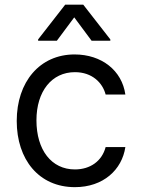

<svg xmlns="http://www.w3.org/2000/svg" viewBox="-20 -784 598 816"><path d="M298.3 11.4C419 11.4 498.6 -62.5 512.8 -159.1H429C413.4 -99.4 363.6 -63.9 298.3 -63.9C198.9 -63.9 134.9 -146.3 134.9 -272.7C134.9 -396.3 200.3 -477.3 298.3 -477.3C372.2 -477.3 416.2 -431.8 429 -382.1H512.8C498.6 -484.4 411.9 -552.6 296.9 -552.6C149.1 -552.6 51.1 -436.1 51.1 -269.9C51.1 -106.5 144.9 11.4 298.3 11.4ZM221.6 -610.8 295.5 -710.2 369.3 -610.8H448.9V-616.5L333.8 -764.2H257.1L142 -616.5V-610.8Z"/></svg>

Font: Karasuma Gothic
Style: Regular
Weight: 400
Designer: Rasmus Andersson, Ryoko Nishizuka
Foundry: Genbu
Version: Version 1.00